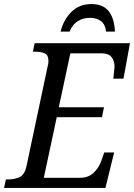

<svg xmlns="http://www.w3.org/2000/svg" viewBox="-40 -927 661 947"><path d="M-20 0 -11 -42H1Q34 -42 58 -54Q82 -66 91 -109L194 -595Q199 -612 199 -625Q199 -656 180 -664Q161 -672 134 -672H122L131 -714H601L569 -539H519Q520 -544 521 -557Q522 -570 523.5 -583Q525 -596 525 -599Q525 -626 510.5 -645Q496 -664 460 -664H307L250 -398H473L463 -349H240L176 -50H353Q396 -50 421.5 -74.5Q447 -99 459 -132L474 -175H523L480 0ZM259 -771Q272 -827 311 -867Q350 -907 411 -907Q468 -907 496 -872Q524 -837 527 -771H483Q480 -806 458.5 -822.5Q437 -839 404 -839Q370 -839 344 -823Q318 -807 303 -771Z"/></svg>

Font: Noto Serif SemiCondensed
Style: Italic
Weight: 400
Width: 4
Italic angle: -12°
Designer: Monotype Design Team
Foundry: Monotype Imaging Inc.
Version: Version 2.013